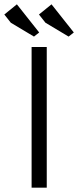

<svg xmlns="http://www.w3.org/2000/svg" viewBox="-46 -867 361 887"><path d="M100 0V-650H170V0ZM164 -762 134 -800 192 -847 295 -717 271 -698ZM4 -762 -26 -800 32 -847 135 -717 111 -698Z"/></svg>

Font: Unica One
Style: Regular
Weight: 400
Designer: Eduardo Rodriguez Tunni
Foundry: Eduardo Rodriguez Tunni
Version: Version 2.000; ttfautohint (v1.8.4.7-5d5b);gftools[0.9.23]